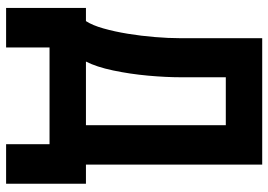

<svg xmlns="http://www.w3.org/2000/svg" viewBox="-144 -588 875 626"><g transform="rotate(90 293.0 -275.5)"><path d="M6.3 141.6V-118.7H49.3Q63 -139.6 73.2 -175.8Q83.5 -211.9 90.6 -255.6Q97.7 -299.3 101.3 -343.5Q105 -387.7 105 -424.3V-693.4H517.1V-118.7H579.6V141.6H450.7V0H135.3V141.6ZM388.7 -118.7V-574.7H232.4V-427.2Q232.4 -379.9 227.1 -320.8Q221.7 -261.7 210.2 -207.3Q198.7 -152.8 181.2 -118.7Z"/></g></svg>

Font: Cascadia Code NF
Style: Bold
Weight: 700
Monospace: yes
Designer: Aaron Bell
Foundry: Saja Typeworks
Version: Version 2404.023; ttfautohint (v1.8.4)